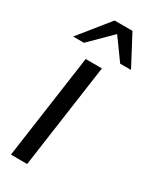

<svg xmlns="http://www.w3.org/2000/svg" viewBox="-215 -749 645 799"><g transform="rotate(30 107.0 -349.5)"><path d="M60 -500H138L67.5 0H-10.5ZM170 -699 246 -555H194L121.5 -655.5L20 -555H-32L84 -699Z"/></g></svg>

Font: Urbanist
Style: Italic
Weight: 400
Italic angle: -8°
Designer: Corey Hu
Foundry: Corey Hu
Version: Version 1.330; ttfautohint (v1.8.4.7-5d5b)